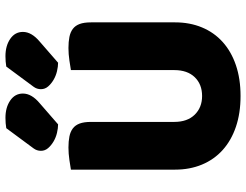

<svg xmlns="http://www.w3.org/2000/svg" viewBox="-119 -767 902 704"><g transform="rotate(-90 332.0 -415.0)"><path d="M602 -224Q602 -170 583.5 -125.5Q565 -81 530 -49.5Q495 -18 445 -1Q395 16 332 16Q269 16 219 -1Q169 -18 134 -49.5Q99 -81 80.5 -125.5Q62 -170 62 -224V-606Q73 -608 97 -611.5Q121 -615 143 -615Q166 -615 183.5 -611.5Q201 -608 213 -599Q225 -590 231 -574Q237 -558 237 -532V-227Q237 -179 263.5 -152Q290 -125 332 -125Q375 -125 401 -152Q427 -179 427 -227V-606Q438 -608 462 -611.5Q486 -615 508 -615Q531 -615 548.5 -611.5Q566 -608 578 -599Q590 -590 596 -574Q602 -558 602 -532ZM214 -843Q232 -846 252 -846Q290 -846 315.5 -828.5Q341 -811 341 -782Q341 -750 305 -720L228 -653Q214 -653 197 -657Q180 -661 165.5 -669.5Q151 -678 141 -689.5Q131 -701 131 -716Q131 -731 140 -743ZM440 -843Q458 -846 478 -846Q516 -846 541.5 -828.5Q567 -811 567 -782Q567 -750 531 -720L454 -653Q440 -653 423 -657Q406 -661 391.5 -669.5Q377 -678 367 -689.5Q357 -701 357 -716Q357 -731 366 -743Z"/></g></svg>

Font: Baloo
Style: Regular
Weight: 400
Designer: Sarang Kulkarni and Ek Type
Foundry: Ek Type
Version: Version 1.100;PS 1.000;hotconv 1.0.88;makeotf.lib2.5.647800;